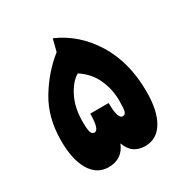

<svg xmlns="http://www.w3.org/2000/svg" viewBox="-156 -779 886 921"><g transform="rotate(-30 286.5 -318.0)"><path d="M523 -206Q523 -100 487.5 -41.5Q452 17 388 17Q354 17 329.5 1Q305 -15 290 -54Q262 17 185 17Q122 17 86 -42Q50 -101 50 -206Q50 -334 107 -428.5Q164 -523 244 -586L261 -653Q378 -603 450.5 -486.5Q523 -370 523 -206ZM388 -234Q388 -299 362 -355Q336 -411 281 -447Q244 -427 214.5 -370Q185 -313 185 -234Q185 -191 190.5 -176Q196 -161 209 -161Q236 -161 236 -250H338Q338 -161 365 -161Q379 -161 383.5 -175.5Q388 -190 388 -234Z"/></g></svg>

Font: FiraGO Heavy
Style: Regular
Weight: 900
Designer: bBox Type
Foundry: bBox Type GmbH
Version: Version 1.001